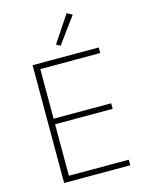

<svg xmlns="http://www.w3.org/2000/svg" viewBox="-136 -1017 838 1099"><g transform="rotate(-15 283.0 -467.5)"><path d="M401 -918 369 -935 264 -777 288 -764ZM496 0V-33H141V-338H482V-371H141V-665H496V-698H104V0Z"/></g></svg>

Font: IBM Plex Thai ExtraLight
Style: Regular
Weight: 200
Designer: Mike Abbink, Paul van der Laan, Pieter van Rosmalen, Ben Mitchell, Mark Frömberg
Foundry: Bold Monday
Version: Version 1.0